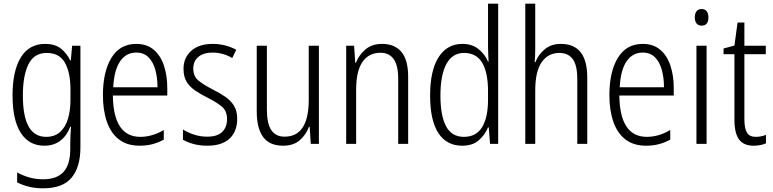

<svg xmlns="http://www.w3.org/2000/svg" viewBox="-20 -780 4192 1041"><path d="M225 -542Q277 -542 309 -517.5Q341 -493 361 -452H364L371 -532H416V19Q416 126 368 183.5Q320 241 214 241Q172 241 137.5 232.5Q103 224 73 209V155Q106 173 140.5 182.5Q175 192 214 192Q288 192 324.5 152Q361 112 361 27V-4Q361 -24 362 -46Q363 -68 365 -93H361Q343 -45 307.5 -17.5Q272 10 220 10Q138 10 93 -59Q48 -128 48 -263Q48 -396 93 -469Q138 -542 225 -542ZM233 -493Q165 -493 134.5 -432Q104 -371 104 -263Q104 -149 135.5 -93.5Q167 -38 230 -38Q277 -38 306 -64.5Q335 -91 348.5 -136Q362 -181 362 -237V-294Q362 -387 332 -440Q302 -493 233 -493Z M719 -542Q777 -542 814.5 -509.5Q852 -477 869.5 -422.5Q887 -368 887 -303V-262H592Q593 -152 630 -95Q667 -38 741 -38Q805 -38 868 -75V-23Q839 -7 807 1.5Q775 10 737 10Q669 10 625 -24Q581 -58 559.5 -120Q538 -182 538 -264Q538 -391 584 -466.5Q630 -542 719 -542ZM719 -495Q664 -495 631.5 -448Q599 -401 594 -307H834Q834 -359 822 -402Q810 -445 784.5 -470Q759 -495 719 -495Z M1266 -136Q1266 -67 1224.5 -28.5Q1183 10 1105 10Q1062 10 1028.5 0.5Q995 -9 972 -22V-78Q998 -61 1032.5 -50Q1067 -39 1104 -39Q1158 -39 1184.5 -64.5Q1211 -90 1211 -134Q1211 -177 1185 -200Q1159 -223 1106 -250Q1068 -269 1038.5 -289Q1009 -309 992 -336.5Q975 -364 975 -407Q975 -467 1017 -504.5Q1059 -542 1133 -542Q1169 -542 1201.5 -533.5Q1234 -525 1261 -510L1239 -465Q1217 -479 1189 -487Q1161 -495 1132 -495Q1084 -495 1056 -472Q1028 -449 1028 -408Q1028 -367 1054.5 -344.5Q1081 -322 1135 -294Q1173 -275 1202 -255Q1231 -235 1248.5 -207Q1266 -179 1266 -136Z M1709 -532V0H1665L1659 -92H1655Q1639 -49 1605 -19.5Q1571 10 1515 10Q1441 10 1406.5 -37.5Q1372 -85 1372 -176V-532H1427V-186Q1427 -110 1451 -74.5Q1475 -39 1523 -39Q1654 -39 1654 -240V-532Z M2051 -542Q2120 -542 2156.5 -498.5Q2193 -455 2193 -363V0H2139V-353Q2139 -425 2114.5 -459.5Q2090 -494 2043 -494Q1980 -494 1945.5 -444.5Q1911 -395 1911 -294V0H1857V-532H1900L1906 -440H1910Q1926 -482 1961.5 -512Q1997 -542 2051 -542Z M2486 10Q2401 10 2356.5 -59Q2312 -128 2312 -262Q2312 -398 2358 -470Q2404 -542 2487 -542Q2540 -542 2575 -513.5Q2610 -485 2626 -446H2629Q2628 -468 2627 -488.5Q2626 -509 2626 -527V-760H2681V0H2637L2630 -89H2626Q2609 -48 2575.5 -19Q2542 10 2486 10ZM2495 -38Q2562 -38 2594 -90.5Q2626 -143 2626 -240V-286Q2626 -386 2594.5 -439.5Q2563 -493 2496 -493Q2433 -493 2400.5 -433.5Q2368 -374 2368 -261Q2368 -153 2398.5 -95.5Q2429 -38 2495 -38Z M2882 -518Q2882 -477 2879 -443H2883Q2898 -483 2933 -512.5Q2968 -542 3021 -542Q3164 -542 3164 -360V0H3110V-351Q3110 -427 3085 -460Q3060 -493 3013 -493Q2952 -493 2917 -443Q2882 -393 2882 -289V0H2828V-760H2882Z M3465 -542Q3523 -542 3560.5 -509.5Q3598 -477 3615.5 -422.5Q3633 -368 3633 -303V-262H3338Q3339 -152 3376 -95Q3413 -38 3487 -38Q3551 -38 3614 -75V-23Q3585 -7 3553 1.5Q3521 10 3483 10Q3415 10 3371 -24Q3327 -58 3305.5 -120Q3284 -182 3284 -264Q3284 -391 3330 -466.5Q3376 -542 3465 -542ZM3465 -495Q3410 -495 3377.5 -448Q3345 -401 3340 -307H3580Q3580 -359 3568 -402Q3556 -445 3530.5 -470Q3505 -495 3465 -495Z M3784 -731Q3803 -731 3812 -718.5Q3821 -706 3821 -686Q3821 -641 3784 -641Q3766 -641 3756.5 -653Q3747 -665 3747 -686Q3747 -706 3756 -718.5Q3765 -731 3784 -731ZM3811 -532V0H3756V-532Z M4078 -38Q4093 -38 4107.5 -41Q4122 -44 4133 -49V-3Q4120 3 4103 6.5Q4086 10 4066 10Q4011 10 3986.5 -24.5Q3962 -59 3962 -130V-486H3903V-517L3962 -533L3979 -658H4016V-532H4132V-486H4016V-133Q4016 -85 4029.5 -61.5Q4043 -38 4078 -38Z"/></svg>

Font: Noto Sans Gujarati UI Condensed Light
Style: Regular
Weight: 300
Width: 3
Designer: Jelle Bosma - Monotype Design Team, Universal Thirst
Foundry: Monotype Imaging Inc.
Version: Version 2.106; ttfautohint (v1.8.4.7-5d5b)